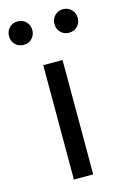

<svg xmlns="http://www.w3.org/2000/svg" viewBox="-131 -738 509 788"><g transform="rotate(-15 123.0 -343.5)"><path d="M82 0V-486H164V0ZM27 -587Q5 -587 -9 -601.5Q-23 -616 -23 -637Q-23 -658 -9 -672.5Q5 -687 27 -687Q48 -687 62 -672.5Q76 -658 76 -637Q76 -616 62 -601.5Q48 -587 27 -587ZM219 -587Q198 -587 184 -601.5Q170 -616 170 -637Q170 -658 184 -672.5Q198 -687 219 -687Q241 -687 255 -672.5Q269 -658 269 -637Q269 -616 255 -601.5Q241 -587 219 -587Z"/></g></svg>

Font: SourceSansPro
Style: Book
Weight: 400
Designer: Paul D. Hunt
Foundry: Adobe Systems Incorporated
Version: Version 2.021;PS 2.000;hotconv 1.0.86;makeotf.lib2.5.63406